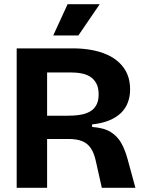

<svg xmlns="http://www.w3.org/2000/svg" viewBox="-20 -889 686 909"><path d="M59 0V-660H325Q372 -660 413 -652.5Q454 -645 487.5 -630Q521 -615 545.5 -591.5Q570 -568 583 -537Q596 -506 596 -465Q596 -433 585.5 -404.5Q575 -376 553 -354.5Q531 -333 497 -319Q463 -305 416 -300V-288Q472 -284 504 -264Q536 -244 554 -212Q572 -180 584 -136L621 0H462L434 -125Q426 -163 410.5 -186.5Q395 -210 369.5 -220.5Q344 -231 305 -231H203V0ZM203 -341H292Q308 -341 328.5 -342Q349 -343 370 -347.5Q391 -352 408.5 -362.5Q426 -373 436.5 -392.5Q447 -412 447 -442Q447 -473 436.5 -493Q426 -513 409.5 -524Q393 -535 374.5 -539.5Q356 -544 340 -545Q324 -546 315 -546H203ZM351 -721H232L300 -869H452Z"/></svg>

Font: Bricolage Grotesque 28pt
Style: Bold
Weight: 700
Designer: Mathieu Triay
Foundry: Atelier Triay
Version: Version 1.000;gftools[0.9.30]